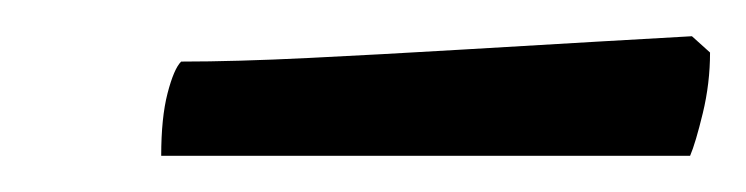

<svg xmlns="http://www.w3.org/2000/svg" viewBox="-20 -674 412 106"><path d="M69 -588Q69 -609 72.5 -622.5Q76 -636 80 -640Q110 -640 150.5 -642Q191 -644 233 -646.5Q275 -649 309.5 -651Q344 -653 362 -654L372 -645Q372 -628 368 -611.5Q364 -595 361 -588Z"/></svg>

Font: Texturina Medium 12pt Light
Style: Italic
Weight: 300
Italic angle: -11°
Version: Version 1.002